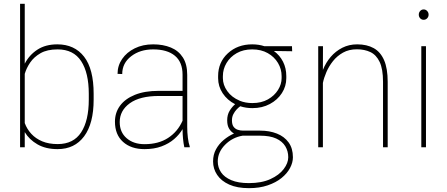

<svg xmlns="http://www.w3.org/2000/svg" viewBox="-20 -770 2339 1004"><path d="M279.8 -538.1Q369.6 -538.1 419.7 -473.6Q469.7 -409.2 469.7 -279.3V-249.5Q469.7 -124 419.9 -57.1Q370.1 9.8 281.2 9.8Q219.2 9.8 176 -15.1Q132.8 -40 109.4 -79.1V0H85V-750H109.4V-437Q133.3 -482.9 175.8 -510.5Q218.3 -538.1 279.8 -538.1ZM444.3 -249.5V-279.3Q444.3 -389.2 404.3 -450.4Q364.3 -511.7 281.2 -511.7Q226.6 -511.7 192.1 -491.9Q157.7 -472.2 137.9 -443.1Q118.2 -414.1 109.4 -383.8V-126.5Q121.1 -94.7 143.8 -70.1Q166.5 -45.4 200.7 -31Q234.9 -16.6 281.7 -16.6Q364.3 -16.6 404.3 -77.9Q444.3 -139.2 444.3 -249.5Z M959 -106.4Q959 -78.1 962.4 -49.8Q965.8 -21.5 972.2 -4.4V0H943.8Q935.1 -40.5 934.6 -94.7Q918 -66.4 890.6 -42.7Q863.3 -19 824.7 -4.6Q786.1 9.8 735.8 9.8Q665.5 9.8 623.3 -28.1Q581.1 -65.9 581.1 -133.8Q581.1 -181.2 607.7 -217.3Q634.3 -253.4 685.5 -274.2Q736.8 -294.9 809.6 -294.9H934.6V-379.4Q934.6 -445.3 894.5 -478.5Q854.5 -511.7 780.8 -511.7Q712.4 -511.7 665.8 -475.8Q619.1 -439.9 619.1 -382.8L594.7 -383.8Q594.7 -426.8 618.7 -461.7Q642.6 -496.6 684.6 -517.3Q726.6 -538.1 780.8 -538.1Q833 -538.1 873.3 -521.5Q913.6 -504.9 936.3 -469.5Q959 -434.1 959 -378.4ZM735.8 -16.1Q809.1 -16.1 859.1 -48.8Q909.2 -81.5 934.6 -138.7V-268.1H811Q711.4 -268.1 658.7 -230Q606 -191.9 606 -131.8Q606 -78.6 642.1 -47.4Q678.2 -16.1 735.8 -16.1Z M1340.3 -86.9Q1389.2 -86.9 1428 -71.5Q1466.8 -56.2 1489.3 -25.1Q1511.7 5.9 1511.7 52.2Q1511.7 80.1 1496.6 108.6Q1481.4 137.2 1452.1 160.9Q1422.9 184.6 1379.9 199.2Q1336.9 213.9 1281.7 213.9Q1220.2 213.9 1178.5 195.1Q1136.7 176.3 1115.5 144.5Q1094.2 112.8 1094.2 74.2Q1094.2 38.6 1109.6 10.5Q1125 -17.6 1149.9 -38.3Q1174.8 -59.1 1203.6 -71.8Q1188 -80.6 1178 -97.2Q1168 -113.8 1168 -140.6Q1168 -169.9 1180.7 -190.7Q1193.4 -211.4 1209.5 -225.1Q1168.5 -246.1 1144.5 -282.2Q1120.6 -318.4 1120.6 -361.3V-372.1Q1120.6 -444.3 1171.4 -491.2Q1222.2 -538.1 1298.8 -538.1Q1333.5 -538.1 1362.8 -528.3H1506.8L1507.8 -502L1412.1 -503.4Q1442.9 -481 1460 -447.3Q1477.1 -413.6 1477.1 -372.1V-361.3Q1477.1 -318.8 1454.1 -283.2Q1431.2 -247.6 1391.1 -226.1Q1351.1 -204.6 1299.8 -204.6Q1266.1 -204.6 1236.3 -214.4Q1227.1 -208 1217.3 -197.5Q1207.5 -187 1200.2 -172.9Q1192.9 -158.7 1192.9 -140.6Q1192.9 -118.7 1201.4 -107.2Q1210 -95.7 1223.6 -91.3Q1237.3 -86.9 1251.5 -86.9ZM1145.5 -361.3Q1145.5 -325.7 1168.5 -293.5Q1191.4 -261.2 1232.9 -243.7H1233.4V-243.2Q1263.2 -231 1299.8 -231Q1346.7 -231 1380.9 -250.2Q1415 -269.5 1433.8 -299.6Q1452.6 -329.6 1452.6 -361.3V-372.1Q1452.6 -408.7 1433.6 -440.7Q1414.6 -472.7 1380.1 -492.2Q1345.7 -511.7 1298.8 -511.7Q1252.4 -511.7 1218 -492.2Q1183.6 -472.7 1164.6 -440.7Q1145.5 -408.7 1145.5 -372.1ZM1281.7 187.5Q1348.1 187.5 1394 166.5Q1439.9 145.5 1463.6 114Q1487.3 82.5 1487.3 52.2Q1487.3 20.5 1471.9 -5.1Q1456.5 -30.8 1424.1 -45.7Q1391.6 -60.5 1339.8 -60.5H1251.5H1248.5Q1194.8 -51.3 1156.7 -12.7Q1118.7 25.9 1118.7 74.2Q1118.7 105.5 1136 131.1Q1153.3 156.7 1189.5 172.1Q1225.6 187.5 1281.7 187.5Z M1847.7 -538.1Q1898.4 -538.1 1934.1 -518.3Q1969.7 -498.5 1988.5 -455.3Q2007.3 -412.1 2007.3 -341.8V0H1982.9V-341.8Q1982.9 -409.2 1965.3 -446Q1947.8 -482.9 1917 -497.6Q1886.2 -512.2 1846.2 -512.2Q1804.7 -512.2 1773.7 -494.9Q1742.7 -477.5 1721.2 -450.4Q1699.7 -423.3 1686.8 -393.1Q1673.8 -362.8 1668.5 -336.4V0H1644V-528.3H1668.9L1668.5 -415.5V-404.3Q1683.6 -442.4 1709.2 -472.4Q1734.9 -502.4 1770 -520.3Q1805.2 -538.1 1847.7 -538.1Z M2195.3 -720.7Q2206.1 -720.7 2213.6 -712.6Q2221.2 -704.6 2221.2 -693.4Q2221.2 -682.1 2213.6 -674.3Q2206.1 -666.5 2195.3 -666.5Q2184.6 -666.5 2177.2 -674.3Q2169.9 -682.1 2169.9 -693.4Q2169.9 -704.6 2177.2 -712.6Q2184.6 -720.7 2195.3 -720.7ZM2207.5 0H2183.1V-528.3H2207.5Z"/></svg>

Font: Robert Sans Thin
Style: Regular
Weight: 100
Designer: Christian Robertson (extended by Adam Twardoch)
Foundry: Google
Version: Version 12.135;April 2, 2019;FontCreator 11.5.0.2425 64-bit;